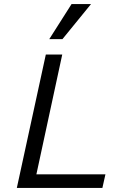

<svg xmlns="http://www.w3.org/2000/svg" viewBox="-20 -927 596 947"><path d="M63 0 206 -658H287L145 0ZM89 0 104 -67H500L485 0ZM223 -734 333 -907H429L288 -734Z"/></svg>

Font: Ysabeau Office Medium
Style: Italic
Weight: 500
Italic angle: -12°
Designer: Christian Thalmann (Catharsis Fonts)
Version: Version 2.001;gftools[0.9.30]; featfreeze: tnum,lnum,ss02